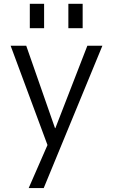

<svg xmlns="http://www.w3.org/2000/svg" viewBox="-20 -757 587 997"><path d="M265.6 -91.8H267.6L433.6 -519.5H511.7L207 219.7H128.9L226.6 -3.9L35.2 -519.5H116.2ZM335 -610.4V-737.3H409.2V-610.4ZM134.8 -610.4V-737.3H209V-610.4Z"/></svg>

Font: Mgen+ 1c regular
Style: Regular
Weight: 400
Designer: [Source Han Sans]
Ryoko NISHIZUKA  (kana & ideographs); Paul D. Hunt (Latin, Greek & Cyrillic); Wenlong ZHANG  (bopomofo
Version: Version 1.059.20150602